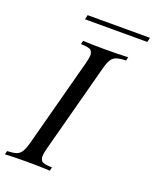

<svg xmlns="http://www.w3.org/2000/svg" viewBox="-188 -932 821 1019"><g transform="rotate(20 223.0 -422.0)"><path d="M225.1 -20 221.2 0Q174.8 -2.9 92.8 -2.9Q10.7 -2.9 -33.2 0L-27.8 -20Q7.3 -21.5 24.9 -27.8Q42 -34.2 52.7 -51.8Q63.5 -69.3 73.2 -106L205.1 -602.1Q213.4 -633.8 213.4 -649.4Q213.4 -665 204.1 -675.8Q194.8 -686.5 146 -688L150.9 -708Q192.4 -705.1 275.4 -705.1Q358.4 -705.1 405.8 -708L400.9 -688Q364.3 -686.5 346.7 -680.2Q329.1 -673.8 318.4 -656.7Q307.6 -639.6 297.9 -602.1L166 -106Q157.7 -74.2 157.7 -58.6Q157.7 -43 166.5 -32.2Q175.3 -21.5 225.1 -20ZM121.1 -818.8 127 -844.2H479L473.1 -818.8Z"/></g></svg>

Font: PlayfairDisplaySC-Italic
Style: Italic
Weight: 400
Italic angle: -14°
Designer: Claus Eggers Sørensen
Foundry: Claus Eggers Sørensen
Version: Version 1.004;PS 001.004;hotconv 1.0.70;makeotf.lib2.5.58329